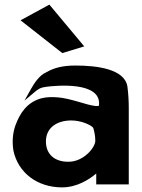

<svg xmlns="http://www.w3.org/2000/svg" viewBox="-20 -789 615 832"><path d="M181 -476C152 -464 129 -430 114 -403L86 -353L130 -390C145 -403 156 -410 181 -413C221 -418 420 -438 409 -333C409 -331 408 -328 391 -330C355 -334 285 -363 231 -367C205 -369 183 -369 159 -363C97 -346 66 -298 47 -246C35 -212 32 -176 38 -137C58 -41 141 23 249 23C313 23 366 -11 397 -37V10H538V-320C538 -354 536 -384 532 -415C519 -490 401 -505 307 -505C249 -505 212 -494 181 -476ZM276 -88C216 -88 179 -121 179 -176C179 -236 227 -267 289 -267C333 -267 375 -247 384 -235C389 -219 393 -198 393 -179C393 -151 344 -88 276 -88ZM345 -588 194 -769 69 -701 250 -559Z"/></svg>

Font: Bluebird
Style: SfBd
Weight: 700
Designer: Jasper
Foundry: Cannot Into Space Fonts
Version: Version 0.98